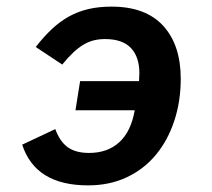

<svg xmlns="http://www.w3.org/2000/svg" viewBox="-20 -548 640 580"><path d="M222 -303H400Q400 -309 400.5 -315Q401 -321 401 -327Q401 -376 375.5 -403Q350 -430 297 -430Q279 -430 263 -426Q247 -422 232 -413Q217 -404 201.5 -389.5Q186 -375 168 -353L88 -406Q112 -437 136.5 -460Q161 -483 188 -498Q215 -513 246.5 -520.5Q278 -528 317 -528Q420 -528 473 -470Q526 -412 526 -310Q526 -242 506.5 -183Q487 -124 451 -80.5Q415 -37 363 -12.5Q311 12 246 12Q87 12 47 -111L147 -158Q161 -120 185 -103Q209 -86 249 -86Q305 -86 340.5 -118.5Q376 -151 387 -215H208Z"/></svg>

Font: IBM Plex Mono SemiBold
Style: Italic
Weight: 600
Italic angle: -9°
Monospace: yes
Designer: Mike Abbink, Paul van der Laan, Pieter van Rosmalen
Foundry: Bold Monday
Version: Version 2.3